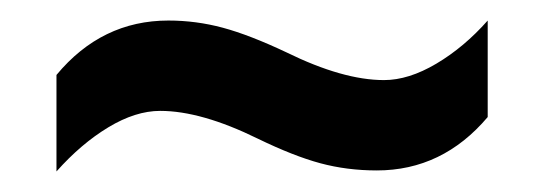

<svg xmlns="http://www.w3.org/2000/svg" viewBox="-20 -446 530 187"><path d="M136 -338Q112 -338 85.5 -322Q59 -306 35 -279V-373Q79 -426 144 -426Q171 -426 197 -419Q223 -412 259 -395Q314 -368 354 -368Q378 -368 405 -384Q432 -400 455 -426V-332Q411 -280 347 -280Q318 -280 292 -287Q266 -294 231 -311Q176 -338 136 -338Z"/></svg>

Font: Noto Sans Display Medium Narrow
Style: Regular
Weight: 500
Width: 4
Designer: Monotype Design team
Foundry: Monotype Imaging Inc.
Version: Version 1.000